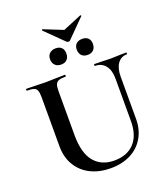

<svg xmlns="http://www.w3.org/2000/svg" viewBox="-167 -1054 1037 1185"><g transform="rotate(-20 351.5 -461.5)"><path d="M478 -612.8Q476.1 -612.8 476.1 -618.9Q476.1 -625 478 -625L525.9 -624Q564 -622.1 585 -622.1Q606 -622.1 642.1 -624L688 -625Q689.9 -625 689.9 -618.9Q689.9 -612.8 688 -612.8Q648.9 -612.8 627 -581.8Q605 -550.8 605 -497.1V-219.2Q605 -149.4 574 -96.2Q543 -43 486.6 -14.4Q430.2 14.2 356.2 14.2Q282.2 14.2 225.1 -13.9Q168 -42 135.5 -95.5Q103 -148.9 103 -221.2V-543.9Q103 -573.7 97.4 -587.9Q91.8 -602.1 77.4 -607.4Q63 -612.8 32.2 -612.8Q29.3 -612.8 29.1 -618.9Q28.8 -625 32.2 -625L85 -624Q130.9 -622.1 159.4 -622.1Q188 -622.1 233.9 -624L285.2 -625Q288.1 -625 288.1 -618.9Q288.1 -612.8 285.2 -612.8Q254.4 -612.8 239.7 -606.9Q225.1 -601.1 219.5 -586.4Q213.9 -571.8 213.9 -542V-255.9Q213.9 -136.7 261 -79.8Q308.1 -22.9 392.6 -22.9Q477.1 -22.9 523.9 -73.5Q570.8 -124 570.8 -217.8V-497.1Q570.8 -550.8 546.4 -581.8Q522 -612.8 478 -612.8ZM421.1 -706.5Q407.2 -721.2 407.2 -745.6Q407.2 -770 421.6 -783.4Q436 -796.9 460.9 -796.9Q485.8 -796.9 499.5 -783.4Q513.2 -770 513.2 -745.6Q513.2 -721.2 499.5 -706.5Q485.8 -691.9 460.4 -691.9Q435.1 -691.9 421.1 -706.5ZM246.6 -706.5Q231.9 -721.2 231.9 -745.6Q231.9 -770 247.1 -783.9Q262.2 -797.9 287.1 -797.9Q312 -797.9 325.4 -784.4Q338.9 -771 338.9 -746.1Q338.9 -721.2 325.4 -706.5Q312 -691.9 286.6 -691.9Q261.2 -691.9 246.6 -706.5ZM246.1 -929.7V-930.2Q246.1 -932.1 248.5 -934.6Q251 -937 252.9 -936L377 -886.2L499 -937H500Q502.9 -937 504.4 -935.1Q505.9 -933.1 503.9 -930.2L387.2 -813Q384.3 -809.1 376.7 -809.1Q369.1 -809.1 365.2 -813L247.1 -929.2Q246.1 -929.2 246.1 -929.7Z"/></g></svg>

Font: Cormorant-Bold
Style: Bold
Weight: 700
Designer: Christian Thalmann (Catharsis Fonts)
Version: Version 3.000